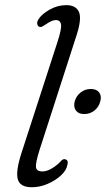

<svg xmlns="http://www.w3.org/2000/svg" viewBox="-20 -738 422 766"><path d="M285.5 -597.5 138 -140.5Q121.5 -88.5 123.5 -71.2Q125.5 -54 149.5 -54Q167.5 -54 189.2 -67.5Q211 -81 224 -96.5Q232 -105 240.5 -102.5Q254.5 -98.5 248.5 -79Q245 -58.5 223.2 -38.2Q201.5 -18 170.2 -4.5Q139 9 107 9Q60 9 51 -22.8Q42 -54.5 66 -128.5L208 -566.5Q226.5 -622.5 223.5 -640.2Q220.5 -658 202.5 -658Q187.5 -658 163 -641Q156 -636 148.8 -632.2Q141.5 -628.5 135 -632Q130 -634.5 128.5 -643Q127 -651.5 134.5 -662.5Q147.5 -682.5 178.8 -700Q210 -717.5 244.5 -717.5Q282.5 -717.5 294.8 -690.8Q307 -664 285.5 -597.5ZM316 -283Q293 -283 282.8 -297.2Q272.5 -311.5 278 -333.5Q284 -355 301.5 -369Q319 -383 342.5 -383Q365.5 -383 375.8 -369Q386 -355 380 -333.5Q374.5 -311.5 357 -297.2Q339.5 -283 316 -283Z"/></svg>

Font: Fraunces 9pt SuperSoft Light
Style: Italic
Weight: 300
Italic angle: -16°
Version: Version 1.000;[b76b70a41]